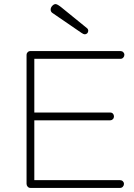

<svg xmlns="http://www.w3.org/2000/svg" viewBox="-20 -920 654 940"><path d="M395 -752Q389 -752 379 -759L236 -857Q228 -863 228 -873Q228 -883 236 -891.5Q244 -900 252 -900Q260 -900 278 -886L406 -782Q412 -777 412 -769Q412 -762 407 -757Q402 -752 395 -752ZM129 0Q121 0 115.5 -6Q110 -12 110 -20V-652Q110 -659 115.5 -664.5Q121 -670 129 -670H570Q578 -670 583.5 -664.5Q589 -659 589 -652Q589 -644 583.5 -638Q578 -632 570 -632H148V-369H520Q528 -369 533 -363.5Q538 -358 538 -350Q538 -342 532.5 -336.5Q527 -331 520 -331H148V-38H568Q576 -38 581.5 -32.5Q587 -27 587 -20Q587 -12 581.5 -6Q576 0 568 0Z"/></svg>

Font: Comic Neue Light
Style: Regular
Weight: 300
Designer: Craig Rozynski
Foundry: Craig Rozynski
Version: Version 2.003